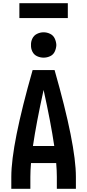

<svg xmlns="http://www.w3.org/2000/svg" viewBox="-20 -1169 540 1189"><path d="M50 0V-74Q50 -273 182 -735H318Q450 -273 450 -74V0H332V-74Q332 -111 328 -159H172Q168 -111 168 -74V0ZM184 -265H316Q295 -408 250 -612Q205 -408 184 -265ZM250 -812Q229 -812 209.5 -821Q190 -830 180.5 -849.5Q171 -869 172 -890Q171 -911 180.5 -930.5Q190 -950 209.5 -959.5Q229 -969 250 -969Q271 -969 290.5 -959.5Q310 -950 319 -930.5Q328 -911 329 -890Q328 -869 319 -849.5Q310 -830 290.5 -821Q271 -812 250 -812ZM100 -1057V-1149H400V-1057Z"/></svg>

Font: Iosevka SS01
Style: Bold
Weight: 700
Monospace: yes
Designer: Belleve Invis
Foundry: Belleve Invis
Version: 2.3.3; ttfautohint (v1.8.3)